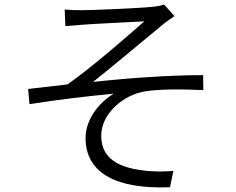

<svg xmlns="http://www.w3.org/2000/svg" viewBox="-20 -785 1040 846"><path d="M265 -743 268 -670C288 -672 317 -674 343 -676C386 -680 571 -688 616 -691C552 -635 389 -491 277 -413C226 -407 158 -399 104 -393L110 -326C234 -346 371 -362 481 -372C427 -341 357 -267 357 -177C357 -26 487 50 729 40L744 -32C708 -29 661 -27 602 -35C510 -48 426 -82 426 -187C426 -284 524 -369 623 -383C682 -392 777 -393 876 -388L875 -454C728 -454 545 -441 390 -424C472 -489 625 -617 700 -679C713 -690 737 -706 749 -714L703 -765C692 -761 674 -757 652 -755C595 -749 385 -740 341 -740C311 -740 288 -741 265 -743Z"/></svg>

Font: ChiuKong Gothic CL Normal
Style: Regular
Weight: 350
Designer: Ryoko NISHIZUKA 西塚涼子 (kana, bopomofo & ideographs); Paul D. Hunt (Latin, Greek & Cyrillic); Sandoll Communications 산돌커뮤니
Foundry: Adobe
Version: Version 1.300